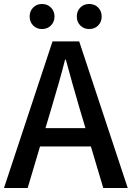

<svg xmlns="http://www.w3.org/2000/svg" viewBox="-20 -945 662 965"><path d="M0 0 244 -737H378L622 0H499L380 -400Q362 -460 345 -521.5Q328 -583 311 -645H307Q291 -582 273.5 -521Q256 -460 238 -400L119 0ZM138 -209V-301H482V-209ZM191 -799Q164 -799 146.5 -817Q129 -835 129 -862Q129 -889 146.5 -907Q164 -925 191 -925Q218 -925 236 -907Q254 -889 254 -862Q254 -835 236 -817Q218 -799 191 -799ZM428 -799Q401 -799 383.5 -817Q366 -835 366 -862Q366 -889 383.5 -907Q401 -925 428 -925Q456 -925 473.5 -907Q491 -889 491 -862Q491 -835 473.5 -817Q456 -799 428 -799Z"/></svg>

Font: Noto Sans HK Thin Medium
Style: Regular
Weight: 500
Version: Version 2.004-H2;hotconv 1.0.118;makeotfexe 2.5.65603